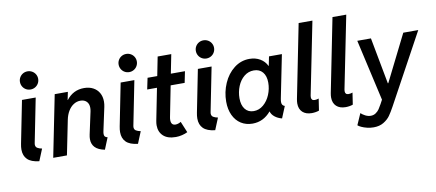

<svg xmlns="http://www.w3.org/2000/svg" viewBox="-81 -1070 3640 1602"><g transform="rotate(-10 1739.5 -269.0)"><path d="M44.9 -113.8Q44.9 -135.3 50.3 -162.1L121.6 -521H237.8L163.6 -147.9Q162.1 -141.6 162.1 -136.2Q162.1 -115.2 177.2 -106Q192.4 -96.7 216.3 -92.3L175.3 7.8Q107.4 0.5 76.2 -30.3Q44.9 -61 44.9 -113.8ZM130.9 -671.4Q130.9 -692.4 141.1 -710Q151.4 -727.5 168.9 -737.8Q186.5 -748 208 -748Q229 -748 246.8 -737.8Q264.6 -727.5 274.9 -710Q285.2 -692.4 285.2 -671.4Q285.2 -650.4 274.9 -632.6Q264.6 -614.7 246.8 -604.5Q229 -594.2 208 -594.2Q186.5 -594.2 168.9 -604.5Q151.4 -614.7 141.1 -632.6Q130.9 -650.4 130.9 -671.4Z M623 -99.6Q623 -117.7 627.4 -138.2L668 -326.7Q671.4 -342.3 671.4 -357.4Q671.4 -392.1 651.9 -411.1Q632.3 -430.2 600.1 -430.2Q568.8 -430.2 542 -412.8Q515.1 -395.5 496.3 -364Q477.5 -332.5 469.2 -291L410.6 0H294.4L398.9 -521H510.3L496.6 -454.1H498.5Q555.7 -528.8 647.9 -528.8Q691.4 -528.8 724.1 -511.7Q756.8 -494.6 774.9 -463.1Q793 -431.6 793 -389.6Q793 -367.2 788.1 -344.7L747.1 -153.8Q742.7 -134.8 742.7 -122.6Q742.7 -107.9 749.3 -100.6Q755.9 -93.3 771 -90.3L731 8.3Q674.8 -2.9 648.9 -30.3Q623 -57.6 623 -99.6Z M880.9 -113.8Q880.9 -135.3 886.2 -162.1L957.5 -521H1073.7L999.5 -147.9Q998 -141.6 998 -136.2Q998 -115.2 1013.2 -106Q1028.3 -96.7 1052.2 -92.3L1011.2 7.8Q943.4 0.5 912.1 -30.3Q880.9 -61 880.9 -113.8ZM966.8 -671.4Q966.8 -692.4 977.1 -710Q987.3 -727.5 1004.9 -737.8Q1022.5 -748 1043.9 -748Q1064.9 -748 1082.8 -737.8Q1100.6 -727.5 1110.8 -710Q1121.1 -692.4 1121.1 -671.4Q1121.1 -650.4 1110.8 -632.6Q1100.6 -614.7 1082.8 -604.5Q1064.9 -594.2 1043.9 -594.2Q1022.5 -594.2 1004.9 -604.5Q987.3 -614.7 977.1 -632.6Q966.8 -650.4 966.8 -671.4Z M1190.9 -117.2Q1190.9 -133.8 1194.8 -154.3L1248.5 -425.3H1165.5L1185.5 -521H1267.6L1299.3 -681.2H1414.6L1382.8 -521H1502.4L1482.9 -425.3H1364.3L1313 -165Q1310.5 -153.3 1310.5 -140.1Q1310.5 -118.2 1320.1 -107.2Q1329.6 -96.2 1348.1 -96.2Q1360.4 -96.2 1372.8 -100.6Q1385.3 -105 1394 -110.8L1433.1 -16.6Q1413.1 -6.3 1386.2 0.2Q1359.4 6.8 1333 6.8Q1263.2 6.8 1227.1 -27.1Q1190.9 -61 1190.9 -117.2Z M1535.2 -113.8Q1535.2 -135.3 1540.5 -162.1L1611.8 -521H1728L1653.8 -147.9Q1652.3 -141.6 1652.3 -136.2Q1652.3 -115.2 1667.5 -106Q1682.6 -96.7 1706.5 -92.3L1665.5 7.8Q1597.7 0.5 1566.4 -30.3Q1535.2 -61 1535.2 -113.8ZM1621.1 -671.4Q1621.1 -692.4 1631.3 -710Q1641.6 -727.5 1659.2 -737.8Q1676.8 -748 1698.2 -748Q1719.2 -748 1737.1 -737.8Q1754.9 -727.5 1765.1 -710Q1775.4 -692.4 1775.4 -671.4Q1775.4 -650.4 1765.1 -632.6Q1754.9 -614.7 1737.1 -604.5Q1719.2 -594.2 1698.2 -594.2Q1676.8 -594.2 1659.2 -604.5Q1641.6 -614.7 1631.3 -632.6Q1621.1 -650.4 1621.1 -671.4Z M1796.9 -210.4Q1796.9 -291.5 1828.9 -365Q1860.8 -438.5 1918.7 -483.6Q1976.6 -528.8 2049.3 -528.8Q2100.1 -528.8 2138.9 -506.1Q2177.7 -483.4 2196.8 -443.4H2198.7L2214.4 -521H2323.7L2251 -159.7Q2247.1 -140.1 2247.1 -127.9Q2247.1 -113.8 2252.9 -104.5Q2258.8 -95.2 2272.5 -90.8L2231.9 7.8Q2196.8 -1 2171.6 -21.2Q2146.5 -41.5 2139.6 -67.4H2138.7Q2075.2 7.8 1982.9 7.8Q1927.7 7.8 1885.5 -19Q1843.3 -45.9 1820.1 -95.5Q1796.9 -145 1796.9 -210.4ZM2170.4 -306.6Q2170.4 -363.3 2143.3 -395.5Q2116.2 -427.7 2068.4 -427.7Q2022 -427.7 1986.1 -398.2Q1950.2 -368.7 1930.7 -320.6Q1911.1 -272.5 1911.1 -218.8Q1911.1 -160.6 1937.5 -127Q1963.9 -93.3 2010.7 -93.3Q2056.2 -93.3 2092.8 -124.3Q2129.4 -155.3 2149.9 -204.6Q2170.4 -253.9 2170.4 -306.6Z M2378.4 -92.8Q2378.4 -108.9 2382.3 -129.9L2506.3 -752H2623L2500 -139.2Q2498.5 -131.3 2498.5 -125Q2498.5 -96.2 2527.3 -96.2Q2542.5 -96.2 2561.5 -102.5L2546.4 -2.9Q2533.7 2 2517.1 4.6Q2500.5 7.3 2484.9 7.3Q2435.1 7.3 2406.7 -19Q2378.4 -45.4 2378.4 -92.8Z M2665 -92.8Q2665 -108.9 2668.9 -129.9L2793 -752H2909.7L2786.6 -139.2Q2785.2 -131.3 2785.2 -125Q2785.2 -96.2 2814 -96.2Q2829.1 -96.2 2848.1 -102.5L2833 -2.9Q2820.3 2 2803.7 4.6Q2787.1 7.3 2771.5 7.3Q2721.7 7.3 2693.4 -19Q2665 -45.4 2665 -92.8Z M2840.8 173.3 2882.8 77.6Q2897.5 91.8 2919.9 103.3Q2942.4 114.7 2965.8 114.7Q2989.7 114.7 3008.3 101.8Q3026.9 88.9 3037.8 72.5Q3048.8 56.2 3061.5 33.2L3080.1 -1.5L2962.4 -521H3078.1L3151.9 -127.9H3155.8L3352.1 -521H3479L3156.7 70.8Q3132.8 114.7 3112.8 142.8Q3092.8 170.9 3057.6 192.4Q3022.5 213.9 2972.2 213.9Q2944.3 213.9 2917.2 207.3Q2890.1 200.7 2869.9 191.2Q2849.6 181.6 2840.8 173.3Z"/></g></svg>

Font: Reddit Sans Fudge SmBold Italic
Style: Regular
Weight: 600
Italic angle: -11.25°
Designer: Stephen Hutchings
Version: Version 1.013